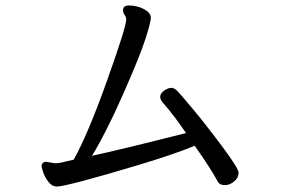

<svg xmlns="http://www.w3.org/2000/svg" viewBox="-20 -687 1040 701"><path d="M188 -5.9Q169.9 -5.9 156.5 -23.4Q143.1 -41 137.5 -58.6Q131.8 -76.2 131.8 -78.1Q131.8 -96.2 148.9 -96.2L181.2 -90.8Q196.8 -90.8 223.1 -98.1L249 -104Q299.8 -193.8 370.4 -391.4Q440.9 -588.9 440.9 -616.2Q440.9 -624 435.1 -632.6Q429.2 -641.1 429.2 -648.9Q429.2 -667 449.2 -667Q481 -667 505.9 -653.6Q530.8 -640.1 530.8 -622.1Q530.8 -606.9 511 -544.9Q491.2 -482.9 429.2 -342.5Q367.2 -202.1 315.9 -118.2Q414.1 -139.2 659.2 -201.2Q617.2 -263.2 578.1 -308.1Q564.9 -320.8 564.9 -334Q564.9 -347.2 583 -358.9Q588.9 -361.8 594 -364Q599.1 -366.2 606 -366.2Q613.8 -366.2 622.8 -359.1Q631.8 -352.1 683.3 -290Q734.9 -228 793 -149.9Q851.1 -71.8 851.1 -56.2Q851.1 -38.1 835 -24.7Q818.8 -11.2 801.8 -11.2Q783.2 -11.2 776.9 -21Q748 -74.2 690.9 -154.8Q613.8 -123 483.4 -84Q353 -44.9 278.6 -25.4Q204.1 -5.9 188 -5.9Z"/></svg>

Font: LXGW WenKai Screen
Style: Regular
Weight: 400
Designer: LXGW / Fontworks Inc.
Foundry: LXGW / Fontworks Inc.
Version: Version 1.510;January 18,2025